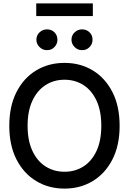

<svg xmlns="http://www.w3.org/2000/svg" viewBox="-20 -1111 766 1141"><path d="M363.3 9.8Q269 9.8 194.8 -35.2Q120.6 -80.1 77.9 -163.6Q35.2 -247.1 35.2 -363.3Q35.2 -480 77.9 -563.7Q120.6 -647.5 194.8 -692.4Q269 -737.3 363.3 -737.3Q457.5 -737.3 531.5 -692.4Q605.5 -647.5 648.2 -563.7Q690.9 -480 690.9 -363.3Q690.9 -247.1 648.2 -163.6Q605.5 -80.1 531.5 -35.2Q457.5 9.8 363.3 9.8ZM363.3 -90.3Q426.3 -90.3 475.6 -121.6Q524.9 -152.8 553.5 -213.9Q582 -274.9 582 -363.3Q582 -452.1 553.5 -513.2Q524.9 -574.2 475.6 -605.7Q426.3 -637.2 363.3 -637.2Q300.8 -637.2 251.2 -605.7Q201.7 -574.2 172.9 -513.2Q144 -452.1 144 -363.3Q144 -274.9 172.9 -213.9Q201.7 -152.8 251.2 -121.6Q300.8 -90.3 363.3 -90.3ZM259.3 -813Q233.9 -812.5 215.1 -831.3Q196.3 -850.1 196.3 -874.5Q196.3 -901.4 215.1 -918.9Q233.9 -936.5 259.3 -936.5Q285.6 -936.5 303.5 -918.9Q321.3 -901.4 321.3 -874.5Q321.3 -850.1 303.5 -831.3Q285.6 -812.5 259.3 -813ZM467.3 -813Q442.4 -812.5 423.6 -831.3Q404.8 -850.1 404.8 -874.5Q404.8 -901.4 423.6 -918.9Q442.4 -936.5 467.3 -936.5Q494.1 -936.5 512.2 -918.9Q530.3 -901.4 529.8 -874.5Q530.3 -850.1 512.2 -831.3Q494.1 -812.5 467.3 -813ZM531.7 -1090.8V-1015.6H195.3V-1090.8Z"/></svg>

Font: Inter Tight Medium
Style: Regular
Weight: 500
Designer: Rasmus Andersson
Foundry: rsms
Version: Version 3.004; ttfautohint (v1.8.4.7-5d5b)